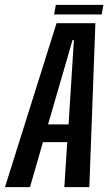

<svg xmlns="http://www.w3.org/2000/svg" viewBox="-56 -771 455 791"><path d="M-35.5 0 177 -675.5H337L312 0H209L221 -185.5H121L67.5 0ZM142 -258.5H226.5L248.5 -606.5H243ZM167 -711.5 174 -751H370L363 -711.5Z"/></svg>

Font: Anybody Condensed Medium
Style: Italic
Weight: 500
Width: 3
Italic angle: -10°
Designer: Tyler Finck
Foundry: Etcetera Type Company
Version: Version 1.010; ttfautohint (v1.8.3) -l 8 -r 50 -G 200 -x 14 